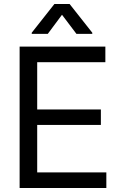

<svg xmlns="http://www.w3.org/2000/svg" viewBox="-20 -940 607 960"><path d="M78.1 -707H506.8V-628.9H166V-392.6H484.4V-315.4H166V-78.1H511.7V0H78.1ZM290 -866.2 218.8 -770.5H138.7V-776.4L252 -919.9H328.1L441.4 -776.4V-770.5H362.3Z"/></svg>

Font: Pretendard JP Variable
Style: Regular
Weight: 400
Designer: Base glyphs from Inter by Rasmus Andersson; Hangul glyphs from Noto Sans CJK(Source Han Sans) by Jang Soo-young and Kang
Foundry: Kil Hyung-jin
Version: Version 1.307;Glyphs 3.2 (3192)